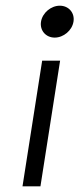

<svg xmlns="http://www.w3.org/2000/svg" viewBox="-20 -664 279 674"><path d="M124 -588C119 -557 141 -532 172 -532C203 -532 233 -557 238 -588C243 -619 221 -644 190 -644C159 -644 129 -619 124 -588ZM59 -10H122L191 -451H128Z"/></svg>

Font: Charger Sport
Style: LitObl
Weight: 300
Designer: Jasper
Foundry: Cannot Into Space Fonts
Version: Version 1.1